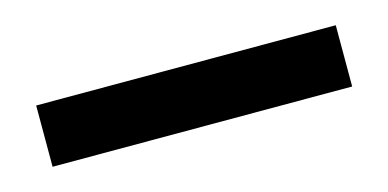

<svg xmlns="http://www.w3.org/2000/svg" viewBox="-27 -734 447 221"><g transform="rotate(-15 196.5 -623.5)"><path d="M18 -587V-660H375V-587Z"/></g></svg>

Font: DM Sans 20pt Medium
Style: Regular
Weight: 500
Version: Version 4.004;gftools[0.9.30]